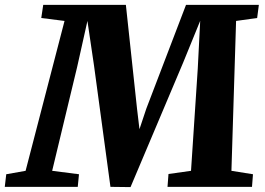

<svg xmlns="http://www.w3.org/2000/svg" viewBox="-62 -763 1084 784"><path d="M-42.5 0 -36.5 -51.5 42.5 -65.5 201.5 -677.5 106.5 -689.5 114.5 -743H452L497.5 -319.5L507.5 -235.5L535.5 -319.5L697.5 -743H995L988 -689.5L902 -677.5L883 -65.5L971 -51.5L967 0H622L626 -52.5L718 -65.5L745.5 -482.5L755.5 -678L685.5 -506.5L471 1L389 0L322 -494.5L295 -677.5L253 -489.5L151 -65.5L260.5 -51.5L255.5 0Z"/></svg>

Font: Merriweather Black
Style: Italic
Weight: 900
Italic angle: -7.8°
Designer: Eben Sorkin
Foundry: Eben Sorkin
Version: Version 2.200;gftools[0.9.31]